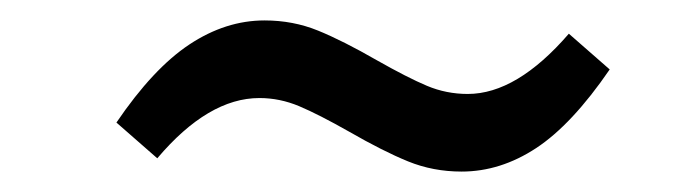

<svg xmlns="http://www.w3.org/2000/svg" viewBox="-20 -449 683 188"><path d="M322 -320Q292 -337 273 -345Q254 -353 234 -353Q184 -353 134 -294L94 -329Q130 -382 165.5 -405.5Q201 -429 239 -429Q267 -429 291.5 -419Q316 -409 349 -390Q379 -373 398 -365Q417 -357 438 -357Q486 -357 537 -416L577 -381Q540 -327 505 -304Q470 -281 432 -281Q404 -281 379.5 -291Q355 -301 322 -320Z"/></svg>

Font: Bitter Pro Medium
Style: Italic
Weight: 500
Italic angle: -9°
Designer: Sol Matas, and Bitter project Authors
Foundry: Sol Matas
Version: Version 1.010